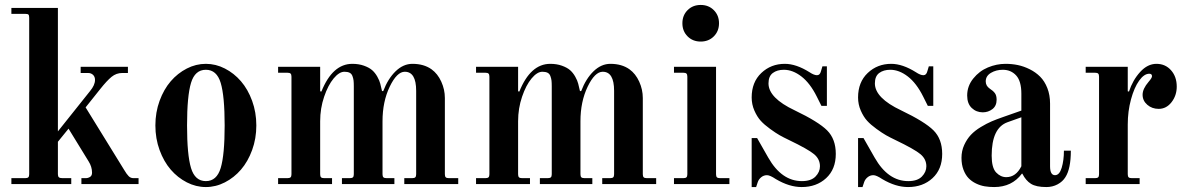

<svg xmlns="http://www.w3.org/2000/svg" viewBox="-20 -744 4802 776"><path d="M26 0V-24H82Q91 -24 94.5 -27.5Q98 -31 98 -40V-672Q98 -682 95 -685Q92 -688 82 -688H26V-712H214V-213L344 -376Q364 -400 364 -421Q364 -434 356 -441.5Q348 -449 336 -449H306V-474H497V-449H474Q450 -449 431 -433.5Q412 -418 385 -384L326 -310L482 -57Q492 -40 500 -32Q508 -24 519 -24H540V0H309V-24H327Q336 -24 344 -29Q352 -34 352 -46Q352 -70 338 -92L257 -224L214 -171V-40Q214 -31 218 -27.5Q222 -24 232 -24H268V0Z M752 -409Q736 -356 736 -237Q736 -118 752 -65Q768 -12 812 -12Q856 -12 872 -65Q888 -118 888 -237Q888 -356 872 -409Q856 -462 812 -462Q768 -462 752 -409ZM625 -137.5Q608 -184 608 -237Q608 -290 625 -336.5Q642 -383 670 -415.5Q698 -448 735 -467Q772 -486 812 -486Q852 -486 889 -467Q926 -448 954 -415.5Q982 -383 999 -336.5Q1016 -290 1016 -237Q1016 -184 999 -137.5Q982 -91 954 -58.5Q926 -26 889 -7Q852 12 812 12Q772 12 735 -7Q698 -26 670 -58.5Q642 -91 625 -137.5Z M1104 0V-24H1142Q1151 -24 1154.5 -27.5Q1158 -31 1158 -40V-434Q1158 -443 1154.5 -446.5Q1151 -450 1142 -450H1104V-474H1274V-375L1279 -374Q1324 -486 1404 -486Q1430 -486 1451 -478.5Q1472 -471 1484 -460.5Q1496 -450 1505 -434Q1514 -418 1517 -405.5Q1520 -393 1524 -376H1529Q1548 -426 1579 -456Q1610 -486 1647 -486Q1693 -486 1724 -464Q1749 -446 1763.5 -414Q1778 -382 1778 -348V-40Q1778 -31 1781.5 -27.5Q1785 -24 1794 -24H1832V0H1614V-24H1646Q1655 -24 1658.5 -27.5Q1662 -31 1662 -40V-377Q1662 -454 1616 -454Q1584 -454 1555 -393.5Q1526 -333 1526 -254V-40Q1526 -31 1529.5 -27.5Q1533 -24 1542 -24H1574V0H1362V-24H1394Q1403 -24 1406.5 -27.5Q1410 -31 1410 -40V-395Q1410 -410 1409 -418.5Q1408 -427 1404.5 -436.5Q1401 -446 1393 -450Q1385 -454 1372 -454Q1351 -454 1328.5 -427Q1306 -400 1290 -353Q1274 -306 1274 -254V-40Q1274 -31 1277.5 -27.5Q1281 -24 1290 -24H1322V0Z M1904 0V-24H1942Q1951 -24 1954.5 -27.5Q1958 -31 1958 -40V-434Q1958 -443 1954.5 -446.5Q1951 -450 1942 -450H1904V-474H2074V-375L2079 -374Q2124 -486 2204 -486Q2230 -486 2251 -478.5Q2272 -471 2284 -460.5Q2296 -450 2305 -434Q2314 -418 2317 -405.5Q2320 -393 2324 -376H2329Q2348 -426 2379 -456Q2410 -486 2447 -486Q2493 -486 2524 -464Q2549 -446 2563.5 -414Q2578 -382 2578 -348V-40Q2578 -31 2581.5 -27.5Q2585 -24 2594 -24H2632V0H2414V-24H2446Q2455 -24 2458.5 -27.5Q2462 -31 2462 -40V-377Q2462 -454 2416 -454Q2384 -454 2355 -393.5Q2326 -333 2326 -254V-40Q2326 -31 2329.5 -27.5Q2333 -24 2342 -24H2374V0H2162V-24H2194Q2203 -24 2206.5 -27.5Q2210 -31 2210 -40V-395Q2210 -410 2209 -418.5Q2208 -427 2204.5 -436.5Q2201 -446 2193 -450Q2185 -454 2172 -454Q2151 -454 2128.5 -427Q2106 -400 2090 -353Q2074 -306 2074 -254V-40Q2074 -31 2077.5 -27.5Q2081 -24 2090 -24H2122V0Z M2759 -597Q2738 -618 2738 -650Q2738 -682 2759 -703Q2780 -724 2812 -724Q2844 -724 2865 -703Q2886 -682 2886 -650Q2886 -618 2865 -597Q2844 -576 2812 -576Q2780 -576 2759 -597ZM2704 0V-24H2742Q2751 -24 2754.5 -27.5Q2758 -31 2758 -40V-434Q2758 -443 2754.5 -446.5Q2751 -450 2742 -450H2704V-474H2874V-40Q2874 -31 2877.5 -27.5Q2881 -24 2890 -24H2928V0Z M3018 12V-186H3040L3085 -107Q3139 -12 3221 -12Q3258 -12 3276 -30.5Q3294 -49 3294 -72Q3294 -101 3270 -121Q3246 -141 3169 -178Q3146 -189 3131 -197.5Q3116 -206 3092.5 -223Q3069 -240 3054.5 -256Q3040 -272 3029 -297Q3018 -322 3018 -350Q3018 -412 3057 -449Q3096 -486 3152 -486Q3198 -486 3252 -452Q3270 -440 3282 -440Q3294 -440 3298 -456L3304 -476H3322V-316H3300L3281 -354Q3254 -408 3219 -435Q3184 -462 3148 -462Q3121 -462 3103.5 -449Q3086 -436 3086 -407Q3086 -348 3192 -298Q3288 -252 3323 -217Q3358 -182 3358 -122Q3358 -60 3319 -24Q3280 12 3220 12Q3170 12 3116 -20Q3092 -36 3080 -36Q3067 -36 3057 -28Q3047 -20 3043 -9L3036 12Z M3448 12V-186H3470L3515 -107Q3569 -12 3651 -12Q3688 -12 3706 -30.5Q3724 -49 3724 -72Q3724 -101 3700 -121Q3676 -141 3599 -178Q3576 -189 3561 -197.5Q3546 -206 3522.5 -223Q3499 -240 3484.5 -256Q3470 -272 3459 -297Q3448 -322 3448 -350Q3448 -412 3487 -449Q3526 -486 3582 -486Q3628 -486 3682 -452Q3700 -440 3712 -440Q3724 -440 3728 -456L3734 -476H3752V-316H3730L3711 -354Q3684 -408 3649 -435Q3614 -462 3578 -462Q3551 -462 3533.5 -449Q3516 -436 3516 -407Q3516 -348 3622 -298Q3718 -252 3753 -217Q3788 -182 3788 -122Q3788 -60 3749 -24Q3710 12 3650 12Q3600 12 3546 -20Q3522 -36 3510 -36Q3497 -36 3487 -28Q3477 -20 3473 -9L3466 12Z M3988 -115Q3988 -66 4006 -47Q4024 -28 4047 -28Q4086 -28 4108 -72V-270L4052 -250Q3988 -227 3988 -115ZM3866 -106Q3866 -134 3877 -158Q3888 -182 3904 -199Q3920 -216 3944 -230.5Q3968 -245 3988 -253.5Q4008 -262 4034 -271L4108 -297V-365Q4108 -416 4087 -439Q4066 -462 4033 -462Q4006 -462 3985 -449.5Q3964 -437 3964 -415Q3964 -397 3980 -386Q3994 -377 4001 -367.5Q4008 -358 4008 -341Q4008 -316 3991 -303Q3974 -290 3952 -290Q3926 -290 3907.5 -307.5Q3889 -325 3889 -358Q3889 -396 3913.5 -426.5Q3938 -457 3973 -471.5Q4008 -486 4044 -486Q4070 -486 4094 -481Q4118 -476 4142 -464Q4166 -452 4184 -434Q4202 -416 4213 -388Q4224 -360 4224 -325V-72Q4224 -36 4244 -36Q4262 -36 4271 -66Q4280 -96 4280 -135H4308Q4308 -62 4286 -28Q4275 -10 4254.5 1Q4234 12 4209 12Q4168 12 4147 -1Q4126 -14 4112 -42H4110Q4070 12 3998 12Q3978 12 3960 9Q3942 6 3924.5 -2.5Q3907 -11 3894.5 -24Q3882 -37 3874 -58Q3866 -79 3866 -106Z M4368 0V-24H4406Q4415 -24 4418.5 -27.5Q4422 -31 4422 -40V-434Q4422 -443 4418.5 -446.5Q4415 -450 4406 -450H4368V-474H4538V-375L4543 -374Q4558 -420 4588 -453Q4618 -486 4654 -486Q4690 -486 4713 -460Q4736 -434 4736 -394Q4736 -358 4715 -331Q4694 -304 4663 -304Q4636 -304 4617 -320.5Q4598 -337 4598 -361Q4598 -385 4622 -413Q4636 -429 4636 -436Q4636 -446 4625 -446Q4604 -446 4584 -418Q4564 -390 4551 -342Q4538 -294 4538 -241V-40Q4538 -31 4541.5 -27.5Q4545 -24 4554 -24H4586V0Z"/></svg>

Font: Old Standard TT
Style: Bold
Weight: 700
Designer: Alexey Kryukov <alexios@thessalonica.org.ru>
Version: Version 2.2